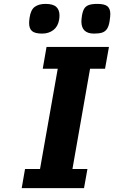

<svg xmlns="http://www.w3.org/2000/svg" viewBox="-20 -966 640 986"><path d="M108.5 -98H185.5L276.5 -613H199.5L219 -725H539.5L519.5 -613H442.5L352 -98H429L411.5 0H91.5ZM129.5 -847.5Q129.5 -858 132 -875.5Q138 -916.5 159 -931.2Q180 -946 213.5 -946Q252 -946 268.8 -930.8Q285.5 -915.5 285.5 -887Q285.5 -874.5 283.5 -864Q277.5 -829.5 253.8 -811.5Q230 -793.5 196.5 -793.5Q160 -793.5 144.8 -806.2Q129.5 -819 129.5 -847.5ZM398 -856Q398 -866.5 401 -886.5Q405 -909.5 412.8 -922Q420.5 -934.5 436.2 -940.2Q452 -946 479.5 -946Q517.5 -946 532 -933.5Q546.5 -921 546.5 -894.5Q546.5 -882 543 -858.5Q539 -831.5 529.5 -817.5Q520 -803.5 504.2 -798.5Q488.5 -793.5 462.5 -793.5Q398 -793.5 398 -856Z"/></svg>

Font: JuliaMono Black
Style: Italic
Weight: 900
Italic angle: -9°
Monospace: yes
Designer: cormullion
Foundry: corm
Version: Version 0.057; ttfautohint (v1.8.4)